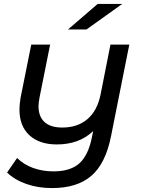

<svg xmlns="http://www.w3.org/2000/svg" viewBox="-20 -757 717 977"><path d="M638 -530 545 -64Q517 76 444.5 138Q372 200 245 200Q174 200 115 179.5Q56 159 16 121L67 47Q100 80 148 97.5Q196 115 252 115Q339 115 384.5 73.5Q430 32 448 -60L454 -90Q383 -22 269 -22Q181 -22 130 -68.5Q79 -115 79 -200Q79 -228 85 -261L139 -530H235L181 -260Q176 -233 176 -216Q176 -164 206.5 -136Q237 -108 297 -108Q374 -108 424.5 -150.5Q475 -193 492 -277L542 -530ZM477 -737H602L420 -607H326Z"/></svg>

Font: Montserrat Alternates Medium
Style: Italic
Weight: 500
Italic angle: -11.3°
Designer: Julieta Ulanovsky
Foundry: Julieta Ulanovsky
Version: Version 7.200